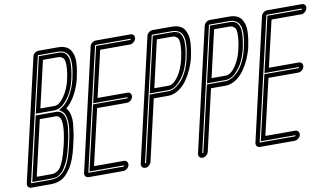

<svg xmlns="http://www.w3.org/2000/svg" viewBox="-92 -1007 2451 1417"><g transform="rotate(-10 1133.5 -299.0)"><path d="M180 195H37Q22 195 14 184.5Q6 174 9 159L220 -755Q222 -765 229 -773.5Q236 -782 245.5 -786.5Q255 -791 265 -791H408Q442 -791 465.5 -781Q489 -771 501.5 -752Q514 -733 520 -710Q526 -687 524.5 -656.5Q523 -626 518.5 -599.5Q514 -573 507 -540Q494 -484 464.5 -427.5Q435 -371 393 -336V-335Q412 -314 419 -280.5Q426 -247 421 -203Q416 -159 411.5 -132.5Q407 -106 397 -66L395 -56Q383 -2 367 40Q351 82 332.5 108.5Q314 135 296 153Q278 171 257 180Q236 189 218.5 192Q201 195 180 195ZM258 -759Q253 -759 253 -755L41 159Q41 163 45 163H187Q254 163 295 112Q336 61 363 -56L365 -66Q372 -95 376 -113.5Q380 -132 385 -166Q390 -200 390 -223.5Q390 -247 384.5 -272Q379 -297 366 -311Q362 -316 355 -321L338 -333L360 -347Q400 -373 430.5 -428Q461 -483 474 -540Q501 -657 484 -708Q467 -759 400 -759ZM189 155H51L161 -324H300Q339 -328 359 -305Q374 -288 379 -259Q384 -230 379.5 -190.5Q375 -151 370.5 -127Q366 -103 357 -66H341H357L355 -56Q346 -18 335.5 13.5Q325 45 313.5 66Q302 87 291.5 103Q281 119 268.5 128.5Q256 138 247 144Q238 150 225.5 152Q213 154 206.5 154.5Q200 155 189 155ZM90 123H197Q211 123 219 121.5Q227 120 243 111Q259 102 270.5 84.5Q282 67 296 31Q310 -5 322 -56L325 -66Q366 -242 332 -281Q320 -294 296 -292Q294 -292 292 -292H186ZM303 -337H164L260 -751H399Q411 -751 418 -750.5Q425 -750 438 -746Q451 -742 458 -734.5Q465 -727 472.5 -711.5Q480 -696 481.5 -674Q483 -652 479.5 -617.5Q476 -583 466 -540Q456 -496 435 -452Q414 -408 378 -372.5Q342 -337 303 -337ZM204 -369H310Q347 -369 384 -424Q419 -475 434 -540Q446 -591 448 -627Q450 -663 446.5 -680.5Q443 -698 432 -707Q421 -716 413 -717.5Q405 -719 391 -719H285Z M726 192H467Q452 192 444 181.5Q436 171 439 156L649 -756Q653 -771 666 -781.5Q679 -792 694 -792H954Q969 -792 977 -781.5Q985 -771 981.5 -756Q978 -741 965 -730Q952 -719 937 -719H714L633 -372H857Q872 -372 880 -361Q888 -350 884.5 -335Q881 -320 868 -309.5Q855 -299 840 -299H617L520 119H743Q758 119 766.5 130Q775 141 771.5 156Q768 171 754.5 181.5Q741 192 726 192ZM687 -760Q683 -760 682 -756L471 156Q470 160 474 160H734Q738 160 739 156Q740 152 736 152H480L592 -331H847Q851 -331 852 -335Q853 -339 849 -339H594L689 -752H944Q948 -752 949 -756Q950 -760 946 -760Z M863 160 1075 -758Q1078 -773 1091.5 -784Q1105 -795 1120 -795H1263Q1297 -795 1321 -784.5Q1345 -774 1357 -755Q1369 -736 1375 -713Q1381 -690 1379.5 -659.5Q1378 -629 1374 -602Q1370 -575 1363 -542Q1353 -502 1335 -461.5Q1317 -421 1290.5 -383Q1264 -345 1226.5 -321Q1189 -297 1148 -297H1041L936 160Q932 175 919 186Q906 197 891 197Q876 197 867.5 186Q859 175 863 160ZM1112 -762Q1108 -762 1107 -758L895 160Q894 164 898 164Q902 164 903 160L1016 -330H1156Q1176 -330 1199.5 -341.5Q1223 -353 1248 -377Q1273 -401 1295 -444Q1317 -487 1330 -542Q1357 -659 1339.5 -710.5Q1322 -762 1256 -762ZM1158 -338H1018L1114 -754H1254Q1266 -754 1273 -753.5Q1280 -753 1293 -749Q1306 -745 1313.5 -737.5Q1321 -730 1328.5 -714.5Q1336 -699 1337.5 -677Q1339 -655 1335.5 -620.5Q1332 -586 1322 -542Q1312 -498 1291 -453.5Q1270 -409 1233.5 -373.5Q1197 -338 1158 -338ZM1058 -370H1165Q1202 -370 1240 -425Q1274 -477 1289 -542Q1301 -593 1303.5 -629Q1306 -665 1302.5 -683Q1299 -701 1287.5 -710Q1276 -719 1268 -720.5Q1260 -722 1246 -722H1139Z M1292 160 1504 -758Q1507 -773 1520.5 -784Q1534 -795 1549 -795H1692Q1726 -795 1750 -784.5Q1774 -774 1786 -755Q1798 -736 1804 -713Q1810 -690 1808.5 -659.5Q1807 -629 1803 -602Q1799 -575 1792 -542Q1782 -502 1764 -461.5Q1746 -421 1719.5 -383Q1693 -345 1655.5 -321Q1618 -297 1577 -297H1470L1365 160Q1361 175 1348 186Q1335 197 1320 197Q1305 197 1296.5 186Q1288 175 1292 160ZM1541 -762Q1537 -762 1536 -758L1324 160Q1323 164 1327 164Q1331 164 1332 160L1445 -330H1585Q1605 -330 1628.5 -341.5Q1652 -353 1677 -377Q1702 -401 1724 -444Q1746 -487 1759 -542Q1786 -659 1768.5 -710.5Q1751 -762 1685 -762ZM1587 -338H1447L1543 -754H1683Q1695 -754 1702 -753.5Q1709 -753 1722 -749Q1735 -745 1742.5 -737.5Q1750 -730 1757.5 -714.5Q1765 -699 1766.5 -677Q1768 -655 1764.5 -620.5Q1761 -586 1751 -542Q1741 -498 1720 -453.5Q1699 -409 1662.5 -373.5Q1626 -338 1587 -338ZM1487 -370H1594Q1631 -370 1669 -425Q1703 -477 1718 -542Q1730 -593 1732.5 -629Q1735 -665 1731.5 -683Q1728 -701 1716.5 -710Q1705 -719 1697 -720.5Q1689 -722 1675 -722H1568Z M2010 192H1751Q1736 192 1728 181.5Q1720 171 1723 156L1933 -756Q1937 -771 1950 -781.5Q1963 -792 1978 -792H2238Q2253 -792 2261 -781.5Q2269 -771 2265.5 -756Q2262 -741 2249 -730Q2236 -719 2221 -719H1998L1917 -372H2141Q2156 -372 2164 -361Q2172 -350 2168.5 -335Q2165 -320 2152 -309.5Q2139 -299 2124 -299H1901L1804 119H2027Q2042 119 2050.5 130Q2059 141 2055.5 156Q2052 171 2038.5 181.5Q2025 192 2010 192ZM1971 -760Q1967 -760 1966 -756L1755 156Q1754 160 1758 160H2018Q2022 160 2023 156Q2024 152 2020 152H1764L1876 -331H2131Q2135 -331 2136 -335Q2137 -339 2133 -339H1878L1973 -752H2228Q2232 -752 2233 -756Q2234 -760 2230 -760Z"/></g></svg>

Font: Soda Fountain
Style: InlineOblique
Weight: 400
Version: Version 1.0